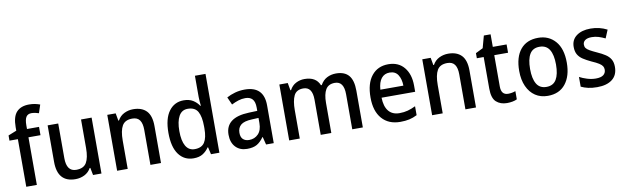

<svg xmlns="http://www.w3.org/2000/svg" viewBox="-46 -1382 5927 1823"><g transform="rotate(-10 2917.5 -470.5)"><path d="M313 -552H197V-93H95V-552H14V-602L94 -634V-668Q94 -769 135.5 -813.5Q177 -858 256 -858Q288 -858 314 -852.5Q340 -847 361 -839L335 -760Q319 -765 301 -769Q283 -773 264 -773Q229 -773 213 -748Q197 -723 197 -668V-632H313Z M820 -632V-93H739L725 -164H719Q696 -123 656 -103Q616 -83 569 -83Q396 -83 396 -280V-632H498V-298Q498 -169 591 -169Q663 -169 690.5 -216.5Q718 -264 718 -356V-632Z M1221 -642Q1305 -642 1349.5 -595.5Q1394 -549 1394 -449V-93H1292V-431Q1292 -493 1269.5 -524.5Q1247 -556 1198 -556Q1128 -556 1100.5 -508.5Q1073 -461 1073 -366V-93H971V-632H1052L1065 -560H1071Q1094 -602 1134.5 -622Q1175 -642 1221 -642Z M1708 -83Q1618 -83 1565.5 -154Q1513 -225 1513 -362Q1513 -499 1566 -570.5Q1619 -642 1708 -642Q1761 -642 1797 -620Q1833 -598 1856 -563H1861Q1859 -581 1857 -605Q1855 -629 1855 -648V-853H1957V-93H1876L1860 -162H1855Q1832 -127 1797 -105Q1762 -83 1708 -83ZM1733 -167Q1800 -167 1828.5 -211Q1857 -255 1857 -343V-364Q1857 -459 1829.5 -507.5Q1802 -556 1732 -556Q1675 -556 1646.5 -504.5Q1618 -453 1618 -361Q1618 -267 1647 -217Q1676 -167 1733 -167Z M2297 -642Q2481 -642 2481 -457V-93H2407L2388 -168H2385Q2354 -124 2318.5 -103.5Q2283 -83 2224 -83Q2155 -83 2113.5 -126.5Q2072 -170 2072 -246Q2072 -411 2298 -419L2380 -422V-453Q2380 -510 2356.5 -535.5Q2333 -561 2289 -561Q2254 -561 2221 -550.5Q2188 -540 2155 -523L2122 -597Q2158 -617 2203 -629.5Q2248 -642 2297 -642ZM2317 -351Q2240 -348 2208.5 -321Q2177 -294 2177 -246Q2177 -203 2199 -183Q2221 -163 2257 -163Q2310 -163 2345 -199Q2380 -235 2380 -304V-354Z M3177 -642Q3259 -642 3299.5 -595Q3340 -548 3340 -447V-93H3238V-431Q3238 -556 3151 -556Q3089 -556 3062.5 -511.5Q3036 -467 3036 -383V-93H2934V-432Q2934 -556 2847 -556Q2780 -556 2756 -506Q2732 -456 2732 -366V-93H2630V-632H2711L2724 -560H2730Q2752 -602 2790.5 -622Q2829 -642 2873 -642Q2984 -642 3018 -557H3026Q3050 -601 3089.5 -621.5Q3129 -642 3177 -642Z M3681 -642Q3779 -642 3833.5 -575.5Q3888 -509 3888 -400V-340H3564Q3566 -255 3602.5 -210.5Q3639 -166 3707 -166Q3751 -166 3787.5 -176Q3824 -186 3863 -205V-119Q3826 -100 3788 -91.5Q3750 -83 3701 -83Q3588 -83 3524.5 -155.5Q3461 -228 3461 -359Q3461 -495 3520 -568.5Q3579 -642 3681 -642ZM3680 -562Q3630 -562 3600.5 -525.5Q3571 -489 3566 -417H3788Q3787 -480 3761 -521Q3735 -562 3680 -562Z M4258 -642Q4342 -642 4386.5 -595.5Q4431 -549 4431 -449V-93H4329V-431Q4329 -493 4306.5 -524.5Q4284 -556 4235 -556Q4165 -556 4137.5 -508.5Q4110 -461 4110 -366V-93H4008V-632H4089L4102 -560H4108Q4131 -602 4171.5 -622Q4212 -642 4258 -642Z M4755 -168Q4773 -168 4792 -171.5Q4811 -175 4826 -181V-102Q4809 -93 4783 -88Q4757 -83 4729 -83Q4666 -83 4626 -119Q4586 -155 4586 -247V-552H4520V-601L4591 -636L4623 -753H4688V-632H4821V-552H4688V-250Q4688 -168 4755 -168Z M5354 -363Q5354 -234 5294 -158.5Q5234 -83 5123 -83Q5054 -83 5003 -117Q4952 -151 4923.5 -214Q4895 -277 4895 -363Q4895 -496 4955 -569Q5015 -642 5126 -642Q5228 -642 5291 -570Q5354 -498 5354 -363ZM5000 -363Q5000 -270 5030 -219.5Q5060 -169 5125 -169Q5190 -169 5220 -219Q5250 -269 5250 -363Q5250 -457 5219.5 -506.5Q5189 -556 5124 -556Q5059 -556 5029.5 -506.5Q5000 -457 5000 -363Z M5797 -244Q5797 -165 5744.5 -124Q5692 -83 5599 -83Q5550 -83 5512.5 -91.5Q5475 -100 5444 -115V-209Q5475 -192 5517 -179Q5559 -166 5600 -166Q5650 -166 5673.5 -184.5Q5697 -203 5697 -235Q5697 -254 5688 -268.5Q5679 -283 5655.5 -298Q5632 -313 5586 -333Q5541 -354 5509 -375Q5477 -396 5460.5 -425Q5444 -454 5444 -498Q5444 -566 5495 -604Q5546 -642 5631 -642Q5675 -642 5714 -632.5Q5753 -623 5790 -604L5757 -525Q5726 -540 5694.5 -550Q5663 -560 5628 -560Q5587 -560 5565 -544.5Q5543 -529 5543 -502Q5543 -482 5553 -468.5Q5563 -455 5587.5 -441Q5612 -427 5656 -407Q5699 -388 5731 -367Q5763 -346 5780 -317Q5797 -288 5797 -244Z"/></g></svg>

Font: Noto Sans Telugu UI SemiCondensed Medium
Style: Regular
Weight: 500
Width: 4
Designer: Jelle Bosma - Monotype Design Team
Foundry: Monotype Imaging Inc.
Version: Version 2.005; ttfautohint (v1.8.4.7-5d5b)